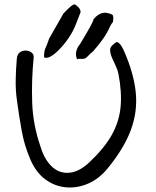

<svg xmlns="http://www.w3.org/2000/svg" viewBox="-20 -824 697 856"><path d="M177 -568Q175 -583 180 -603Q185 -614 190 -626.5Q195 -639 199 -652L263 -764Q305 -809 314 -804Q323 -799 331.5 -789.5Q340 -780 339 -769Q338 -767 332.5 -752.5Q327 -738 316 -710Q293 -654 243 -602Q199 -558 177 -568ZM325 -557Q315 -578 320.5 -597Q326 -616 336 -626Q365 -674 380.5 -702Q396 -730 397 -738Q423 -770 454 -767Q475 -763 481.5 -757.5Q488 -752 483 -722Q484 -727 480.5 -722.5Q477 -718 470 -705Q459 -679 439.5 -651Q420 -623 394 -594Q387 -589 380.5 -582.5Q374 -576 367 -569Q360 -562 349.5 -561.5Q339 -561 331.5 -561.5Q324 -562 325 -557ZM463 -77Q423 -27 373 -5.5Q323 16 272.5 11Q222 6 180.5 -25.5Q139 -57 115 -114Q89 -174 77 -240Q65 -306 56 -373Q49 -420 50 -468.5Q51 -517 55 -563Q57 -583 69 -591Q81 -599 95.5 -598.5Q110 -598 121 -589.5Q132 -581 130 -566Q120 -466 123.5 -366.5Q127 -267 161 -169Q164 -159 168 -148.5Q172 -138 177 -128Q213 -60 268 -54Q323 -48 378 -100Q444 -162 477.5 -221Q511 -280 517.5 -346Q524 -412 508 -495Q505 -511 496.5 -529Q488 -547 480 -565Q472 -583 471 -598.5Q470 -614 483 -624L495 -634Q501 -639 508.5 -633.5Q516 -628 522 -618Q528 -608 531 -601Q576 -500 585 -414.5Q594 -329 564.5 -247.5Q535 -166 463 -77Z"/></svg>

Font: Mynerve
Style: Regular
Weight: 400
Designer: Carolina Short
Foundry: Carolina Short
Version: Version 1.000; ttfautohint (v1.8.4.7-5d5b)